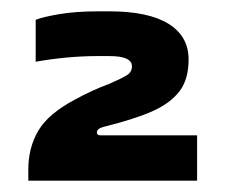

<svg xmlns="http://www.w3.org/2000/svg" viewBox="-20 -551 397 339"><path d="M112 -375Q143 -392 173 -403Q196 -413 204.5 -418.5Q213 -424 213 -434Q213 -452 173 -452H153Q100 -452 43 -442V-516Q55 -521 84.5 -526Q114 -531 153 -531H173Q242 -531 277.5 -509Q313 -487 313 -446Q313 -411 297 -390Q281 -369 250 -355Q219 -341 163 -327Q151 -324 151 -317Q151 -312 158 -312H328V-232H30V-252Q30 -290 47.5 -320Q65 -350 112 -375Z"/></svg>

Font: Dashboard
Style: Regular
Weight: 400
Designer: jaiki
Version: Version 1.000